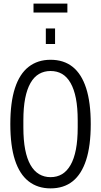

<svg xmlns="http://www.w3.org/2000/svg" viewBox="-20 -1028 558 1060"><path d="M259 12Q188 12 138 -27Q88 -66 62.5 -144.5Q37 -223 37 -343Q37 -463 62.5 -541.5Q88 -620 138 -659Q188 -698 259 -698Q332 -698 381 -659Q430 -620 455.5 -541.5Q481 -463 481 -343Q481 -223 455.5 -144.5Q430 -66 381 -27Q332 12 259 12ZM259 -50Q295 -50 322.5 -66.5Q350 -83 369.5 -117Q389 -151 399 -202.5Q409 -254 409 -325V-363Q409 -434 399 -485Q389 -536 369.5 -570Q350 -604 322.5 -620Q295 -636 259 -636Q224 -636 196 -620Q168 -604 148.5 -570Q129 -536 119 -485Q109 -434 109 -363V-325Q109 -254 119 -202.5Q129 -151 148.5 -117Q168 -83 196 -66.5Q224 -50 259 -50ZM233 -785V-871H284V-785ZM165 -959V-1008H352V-959Z"/></svg>

Font: Archivo ExtraCondensed Light
Style: Regular
Weight: 300
Width: 2
Designer: Hector Gatti
Foundry: Omnibus-Type
Version: Version 2.001